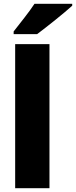

<svg xmlns="http://www.w3.org/2000/svg" viewBox="-20 -993 401 1013"><path d="M361 -963V-973H162C133 -928 85 -870 52 -827V-813H176C228 -852 321 -926 361 -963ZM241 0V-760H60V0Z"/></svg>

Font: Noto Sans Khmer SemiCondensed Black
Style: Regular
Weight: 900
Width: 4
Designer: Danh Hong and the Monotype Design Team
Foundry: Monotype Imaging Inc.
Version: Version 2.004